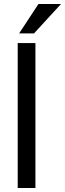

<svg xmlns="http://www.w3.org/2000/svg" viewBox="-20 -934 323 954"><path d="M68 -720H156V0H68ZM171 -914H283L149 -768H75Z"/></svg>

Font: Aspekta Variable
Style: Regular
Weight: 400
Designer: Ivo Dolenc
Version: Version 2.100